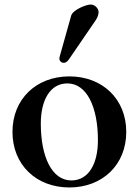

<svg xmlns="http://www.w3.org/2000/svg" viewBox="-20 -813 612 847"><path d="M242 -555C242 -544 250 -536 261 -536C273 -536 279 -544 286 -554L403 -725C411 -737 415 -751 415 -760C415 -774 400 -793 380 -793C359 -793 301 -769 294 -744L244 -566C243 -563 242 -557 242 -555ZM35 -231C35 -86 140 14 286 14C432 14 537 -86 537 -231C537 -376 432 -476 286 -476C140 -476 35 -376 35 -231ZM160 -268C160 -371 201 -445 277 -445C363 -445 412 -341 412 -194C412 -91 371 -17 295 -17C209 -17 160 -121 160 -268Z"/></svg>

Font: Monomakh Unicode
Style: Regular
Weight: 400
Version: Version 1.2